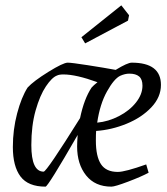

<svg xmlns="http://www.w3.org/2000/svg" viewBox="-20 -688 622 717"><path d="M339 -199Q338 -187 338 -163Q338 -104 357 -75Q376 -46 420 -46Q447 -46 526 -74L535 -43Q507 -28 458 -9.5Q409 9 396 9Q335 9 301.5 -33Q268 -75 268 -141Q268 -156 270 -184Q159 9 150 9Q85 9 56.5 -29Q28 -67 28 -139Q28 -204 44 -264.5Q60 -325 83 -361Q105 -385 160.5 -419.5Q216 -454 233 -454Q247 -454 308 -444.5Q369 -435 412 -427Q456 -454 472 -454Q581 -454 581 -371Q581 -325 545 -287Q509 -249 453 -226Q397 -203 339 -199ZM429 -405Q406 -394 379.5 -346.5Q353 -299 343 -230Q385 -234 424.5 -254.5Q464 -275 488 -305.5Q512 -336 512 -368Q512 -392 499.5 -402.5Q487 -413 463 -413Q447 -413 429 -405ZM344 -381Q264 -410 217 -410Q201 -410 193 -406Q174 -399 151.5 -365.5Q129 -332 113 -275.5Q97 -219 97 -146Q97 -47 143 -47Q154 -47 279 -247Q294 -319 322 -361Q329 -369 344 -381ZM284 -549 433 -668 462 -631 458 -611 298 -526Z"/></svg>

Font: Grenze Light
Style: Italic
Weight: 300
Italic angle: -10°
Designer: Renata Polastri
Foundry: Omnibus-Type
Version: Version 1.002; ttfautohint (v1.8)